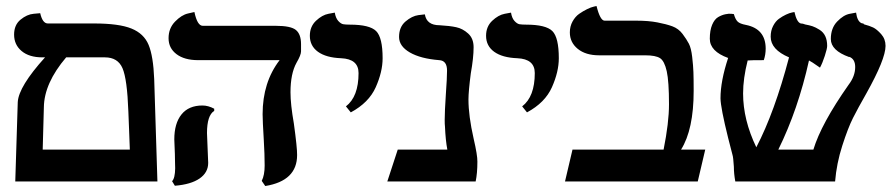

<svg xmlns="http://www.w3.org/2000/svg" viewBox="-20 -604 2980 639"><path d="M329.1 -413.1H200.2Q127 -327.1 126 -247.1L122.1 -106H412.1Q411.1 -127 409.7 -169.4Q408.2 -211.9 407.2 -232.9Q403.3 -340.8 387.7 -377Q372.1 -413.1 329.1 -413.1ZM30.8 0 39.1 -264.2Q42 -315.9 129.9 -413.1H121.1Q77.1 -413.1 52 -434.1Q26.9 -455.1 26.9 -488.8Q26.9 -521 48.3 -538.6Q69.8 -556.2 91.8 -558.1L113.8 -560.1Q121.6 -525.9 139.2 -525.9H293Q376 -525.9 417.5 -509Q459 -492.2 474.6 -454.6Q490.2 -417 493.2 -340.8L503.9 0Z M668.9 -161.1Q668.9 -151.4 670.9 -111.1Q672.9 -70.8 672.9 -62Q672.9 -29.8 644.3 -10Q615.7 9.8 562 14.2L552.7 -1Q562.5 -10.7 563 -43.9Q563 -46.9 562.5 -64Q562 -81.1 562 -91.8Q560.1 -127.9 560.1 -140.1Q560.1 -193.4 584 -223.1Q607.9 -252.9 653.8 -252.9Q672.9 -252.9 692.9 -242.2V-234.9Q668.9 -220.2 668.9 -161.1ZM946.8 -296.9Q946.8 -256.8 958 -192.9Q969.2 -111.8 968.8 -87.9Q968.8 -2 862.8 15.1L851.1 -2Q860.8 -21 860.8 -53.2Q860.8 -90.3 857.9 -138.2Q854 -202.1 854 -224.1Q854 -330.1 910.6 -403.8H639.6Q593.8 -403.8 567.4 -423.8Q541 -443.8 541 -476.8Q541 -509.8 562.5 -532Q584 -554.2 605.5 -559.1L627 -564Q636.7 -518.1 654.8 -518.1H897.9Q947.8 -518.1 964.8 -504.2Q981.9 -490.2 981.9 -457V-433.1Q981.9 -420.9 966.8 -395Q946.8 -358.9 946.8 -296.9Z M1147.5 -230 1131.3 -250Q1173.3 -282.2 1173.3 -360.8Q1173.3 -407.7 1115.2 -410.2Q1065.4 -412.1 1038.3 -431.6Q1011.2 -451.2 1011.2 -484.9Q1011.2 -515.6 1031.7 -534.9Q1052.2 -554.2 1073.2 -558.1L1094.2 -562Q1097.2 -543.9 1105.7 -534.4Q1114.3 -524.9 1122.3 -523.4Q1130.4 -522 1144.5 -522Q1210.4 -522 1231.9 -500.5Q1253.4 -479 1253.4 -410.2Q1253.4 -365.2 1230.5 -313.7Q1207.5 -262.2 1147.5 -230Z M1539.1 -272.9Q1539.1 -218.8 1556.2 -143.1Q1569.3 -86.9 1568.8 -65.9Q1568.8 -26.9 1563 0H1269L1303.7 -106H1468.8Q1462.9 -136.7 1460.9 -183.1Q1460 -189.9 1460 -205.1Q1460 -232.9 1463.9 -291Q1467.8 -345.2 1467.8 -369.1Q1467.8 -402.3 1441.9 -403.8Q1379.9 -408.7 1344 -429.4Q1308.1 -450.2 1308.1 -481Q1308.1 -514.2 1329.6 -532.5Q1351.1 -550.8 1372.6 -553.7L1394 -556.2Q1399.9 -520 1442.9 -520Q1477.1 -518.1 1498.5 -513.4Q1520 -508.8 1538.1 -492.4Q1556.2 -476.1 1556.2 -446.8Q1556.2 -411.6 1546.9 -359.9Q1539.1 -299.8 1539.1 -272.9Z M1733.9 -230 1717.8 -250Q1759.8 -282.2 1759.8 -360.8Q1759.8 -407.7 1701.7 -410.2Q1651.9 -412.1 1624.8 -431.6Q1597.7 -451.2 1597.7 -484.9Q1597.7 -515.6 1618.2 -534.9Q1638.7 -554.2 1659.7 -558.1L1680.7 -562Q1683.6 -543.9 1692.1 -534.4Q1700.7 -524.9 1708.7 -523.4Q1716.8 -522 1731 -522Q1796.9 -522 1818.4 -500.5Q1839.8 -479 1839.8 -410.2Q1839.8 -365.2 1816.9 -313.7Q1793.9 -262.2 1733.9 -230Z M2098.1 -535.2Q2138.2 -535.2 2167.7 -529.5Q2197.3 -523.9 2217.8 -516.4Q2238.3 -508.8 2251.7 -491Q2265.1 -473.1 2272.7 -458.5Q2280.3 -443.8 2283.7 -414.3Q2287.1 -384.8 2287.8 -363.8Q2288.6 -342.8 2288.6 -301.8Q2288.6 -172.9 2246.6 -106H2327.1L2302.2 0H1860.4L1885.3 -106H2188.5Q2206.5 -195.8 2206.5 -256.8Q2206.5 -333 2199 -366.9Q2191.4 -400.9 2176.8 -410.4Q2162.1 -419.9 2127.4 -419.9H1974.1Q1929.2 -419.9 1902.8 -441.4Q1876.5 -462.9 1876.5 -496.1Q1876.5 -516.1 1885.5 -532.5Q1894.5 -548.8 1907.5 -557.9Q1920.4 -566.9 1933.8 -573.5Q1947.3 -580.1 1956.5 -582L1965.3 -584Q1977.5 -535.2 1992.2 -535.2Z M2927.2 -451.2Q2927.2 -407.2 2863.3 -293Q2835.4 -244.1 2818.8 -211.2Q2802.2 -178.2 2783.2 -119.1Q2764.2 -60.1 2759.3 0H2427.2Q2422.4 -25.9 2422.4 -48.8Q2420.4 -81.1 2418 -87.9Q2415 -99.1 2410.2 -118.2Q2405.3 -137.2 2403.3 -145Q2378.4 -245.1 2377.9 -276.9Q2377.9 -334 2403.3 -411.1Q2342.3 -433.1 2342.3 -475.1Q2342.3 -502.9 2350.1 -521.5Q2357.9 -540 2370.1 -547.1Q2382.3 -554.2 2394.3 -556.6Q2406.2 -559.1 2414.1 -558.1L2422.4 -557.1Q2427.2 -540 2434.6 -532.5Q2441.9 -524.9 2462.9 -521Q2527.8 -507.8 2528.3 -442.9Q2528.3 -421.9 2522 -403.8Q2478 -403.8 2469.2 -402.8H2468.3Q2453.1 -342.8 2453.1 -293Q2453.1 -205.1 2497.1 -113.8Q2558.1 -231 2606 -413.1Q2544.9 -439 2544.9 -481.9Q2544.9 -502 2553 -517.6Q2561 -533.2 2572.5 -541.5Q2584 -549.8 2595.9 -555.4Q2607.9 -561 2616.2 -562.5L2624 -564Q2631.8 -529.8 2645 -525.9Q2647 -525.9 2649.7 -525.4Q2652.3 -524.9 2653.3 -524.9Q2654.3 -523.9 2655.8 -523.9Q2657.2 -523.9 2658.2 -522.9Q2674.3 -520 2684.3 -516.6Q2694.3 -513.2 2707.3 -505.1Q2720.2 -497.1 2726.6 -483.6Q2732.9 -470.2 2732.9 -451.2Q2732.9 -442.4 2725.1 -418.2Q2717.3 -394 2709 -378.9Q2679.2 -399.9 2672.4 -402.8Q2636.2 -239.7 2570.3 -106H2687Q2712.9 -191.9 2804.2 -321.8Q2826.2 -350.6 2826.2 -380.9Q2826.2 -407.7 2806.2 -415V-414.1Q2745.1 -436 2745.1 -474.1Q2745.1 -510.3 2766.1 -532.2Q2787.1 -554.2 2808.1 -558.1L2829.1 -562Q2833 -533.2 2847.2 -526.9Q2854 -525.9 2856 -523.9H2854Q2855 -522.9 2856 -522.9Q2874 -518.1 2886 -512.5Q2897.9 -506.8 2912.6 -490.5Q2927.2 -474.1 2927.2 -451.2Z"/></svg>

Font: Linux Libertine
Style: Bold
Weight: 700
Designer: Philipp H. Poll
Foundry: Philipp H. Poll
Version: Version 5.0.3